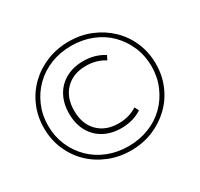

<svg xmlns="http://www.w3.org/2000/svg" viewBox="-153 -924 1164 1118"><g transform="rotate(-30 429.0 -365.0)"><path d="M429 1Q350 1 281 -27Q212 -55 161 -104.5Q110 -154 81.5 -221Q53 -288 53 -365Q53 -442 81.5 -509Q110 -576 161 -625.5Q212 -675 281 -703Q350 -731 429 -731Q509 -731 577 -703Q645 -675 696.5 -625.5Q748 -576 776.5 -509Q805 -442 805 -365Q805 -288 776.5 -221Q748 -154 696.5 -104.5Q645 -55 577 -27Q509 1 429 1ZM445 -140Q378 -140 327.5 -168Q277 -196 249.5 -246.5Q222 -297 222 -365Q222 -433 249.5 -483.5Q277 -534 327.5 -562Q378 -590 445 -590Q524 -590 584 -551L570 -523Q515 -558 445 -558Q359 -558 307.5 -506Q256 -454 256 -365Q256 -276 307.5 -224Q359 -172 445 -172Q515 -172 570 -207L584 -179Q524 -140 445 -140ZM429 -28Q502 -28 566 -53Q630 -78 676.5 -124Q723 -170 749.5 -232Q776 -294 776 -365Q776 -436 749.5 -498Q723 -560 676.5 -606Q630 -652 566 -677Q502 -702 429 -702Q355 -702 291.5 -677Q228 -652 181 -606Q134 -560 107.5 -498Q81 -436 81 -365Q81 -294 107.5 -232Q134 -170 181 -124Q228 -78 291.5 -53Q355 -28 429 -28Z"/></g></svg>

Font: M PLUS 1 ExtraLight
Style: Regular
Weight: 250
Version: Version 1.001